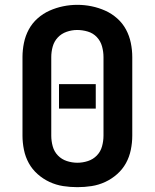

<svg xmlns="http://www.w3.org/2000/svg" viewBox="-20 -766 640 794"><path d="M300 8Q270 8 241 3.5Q212 -1 185 -13.5Q158 -26 135.5 -46Q113 -66 99 -91.5Q85 -117 79 -146.5Q73 -176 73 -205V-530Q73 -559 79 -588.5Q85 -618 99 -644Q113 -670 135.5 -690Q158 -710 185 -722Q212 -734 241 -740Q270 -746 300 -746Q330 -746 359 -740Q388 -734 415 -722Q442 -710 464.5 -690Q487 -670 501 -644Q515 -618 521 -588.5Q527 -559 527 -530V-205Q527 -176 521 -146.5Q515 -117 501 -91.5Q487 -66 464.5 -46Q442 -26 415 -13.5Q388 -1 359 3.5Q330 8 300 8ZM300 -93Q322 -93 343.5 -100Q365 -107 380.5 -123Q396 -139 402 -161Q408 -183 408 -205V-530Q408 -552 402 -574Q396 -596 380.5 -612.5Q365 -629 343 -635.5Q321 -642 299 -642Q277 -642 255.5 -634.5Q234 -627 219 -611Q204 -595 198 -573.5Q192 -552 192 -530V-205Q192 -183 198 -161Q204 -139 219.5 -123Q235 -107 256.5 -100Q278 -93 300 -93ZM224 -317V-418H376V-317Z"/></svg>

Font: Iosevka Custom Extended
Style: Bold
Weight: 700
Width: 7
Monospace: yes
Designer: Belleve Invis
Foundry: Belleve Invis
Version: Version 11.2.4; ttfautohint (v1.8.4)